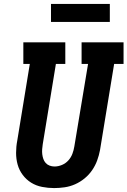

<svg xmlns="http://www.w3.org/2000/svg" viewBox="-20 -951 650 979"><path d="M256 8Q225 8 194.5 2Q164 -4 139 -19.5Q114 -35 96 -59Q78 -83 70 -111.5Q62 -140 62 -171.5Q62 -203 68 -234L132 -625H99V-735H313V-625H265L198 -216Q196 -203 195 -190Q194 -177 195.5 -164.5Q197 -152 201 -140.5Q205 -129 213 -120Q221 -111 233 -106.5Q245 -102 258 -102Q277 -102 296 -110Q315 -118 328.5 -133Q342 -148 349 -166.5Q356 -185 359 -204L429 -625H396V-735H610V-625H562L490 -186Q485 -159 475.5 -133Q466 -107 450 -83.5Q434 -60 411.5 -41.5Q389 -23 363 -11.5Q337 0 309.5 4Q282 8 256 8ZM540 -839H240V-931H540Z"/></svg>

Font: Iosevka Slab XBdExObl
Style: Regular
Weight: 800
Width: 7
Italic angle: -9°
Monospace: yes
Designer: Belleve Invis
Foundry: Belleve Invis
Version: Version 11.1.0; ttfautohint (v1.8.3)